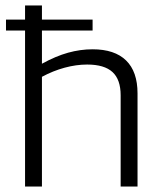

<svg xmlns="http://www.w3.org/2000/svg" viewBox="-20 -685 593 705"><path d="M134 0H72V-573H2V-613H72V-665H134V-613H320V-573H134V-451Q185 -479 230 -491.5Q275 -504 320 -504Q401 -504 443 -463Q485 -422 485 -342V0H423V-335Q423 -393 393 -420.5Q363 -448 300 -448Q260 -448 217.5 -436.5Q175 -425 134 -403Z"/></svg>

Font: Blinker Light
Style: Regular
Weight: 300
Designer: Juergen Huber
Foundry: supertype
Version: Version 1.017;hotconv 1.0.117;makeotfexe 2.5.65602